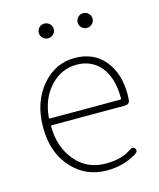

<svg xmlns="http://www.w3.org/2000/svg" viewBox="-112 -814 751 907"><g transform="rotate(-15 263.5 -360.5)"><path d="M300 13Q197 13 130 -60Q59 -136 59 -261Q59 -386 129 -466Q194 -540 286.5 -540Q379 -540 432 -476.5Q485 -413 485 -309Q485 -297 484 -285Q483 -261 459 -261H102Q97 -261 97 -256Q97 -156 153.5 -88Q210 -20 302 -20Q381 -20 425 -52Q445 -66 454 -52Q464 -38 443 -25Q423 -13 396 -3Q352 13 300 13ZM97 -299Q97 -294 102 -294H445Q450 -294 450 -299Q450 -399 406 -453Q362 -507 287.5 -507Q213 -507 159 -449Q105 -391 97 -299ZM191 -662Q176 -662 165.5 -672.5Q155 -683 155 -698Q155 -713 165.5 -723.5Q176 -734 191 -734Q206 -734 217 -723.5Q228 -713 228 -698Q228 -683 217 -672.5Q206 -662 191 -662ZM381 -662Q366 -662 355.5 -672.5Q345 -683 345 -698Q345 -713 355.5 -723.5Q366 -734 381 -734Q396 -734 407 -723.5Q418 -713 418 -698Q418 -683 407 -672.5Q396 -662 381 -662Z"/></g></svg>

Font: Resource Han Rounded KR ExtraLight
Style: Regular
Weight: 250
Designer: Cyano Hao (round all glyphs); Ryoko NISHIZUKA 西塚涼子 (kana, bopomofo & ideographs); Paul D. Hunt (Latin, Greek & Cyrillic)
Foundry: Cyano Hao
Version: 0.990